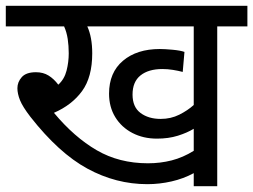

<svg xmlns="http://www.w3.org/2000/svg" viewBox="-20 -642 873 662"><path d="M729 -551V0H648V-45Q613 -26 571.5 -16.5Q530 -7 488 -7Q380 -7 281.5 -60.5Q183 -114 85 -239Q58 -274 49 -296.5Q40 -319 40 -338Q40 -359 55 -376Q70 -393 104 -393Q129 -393 147.5 -381.5Q166 -370 181 -350Q202 -369 209.5 -398.5Q217 -428 217 -458Q217 -484 213.5 -507.5Q210 -531 201 -551H0V-622H833V-551ZM534 -232Q569 -232 598 -246.5Q627 -261 648 -280V-551H281Q298 -514 298 -458Q298 -376 263 -328Q228 -280 166 -253Q236 -169 313.5 -124Q391 -79 490 -79Q533 -79 572 -89Q611 -99 648 -122V-198Q625 -184 593 -174Q561 -164 521 -164Q474 -164 436.5 -183.5Q399 -203 377.5 -238Q356 -273 356 -319Q356 -392 404 -432.5Q452 -473 531 -473Q548 -473 575 -470.5Q602 -468 616 -463L610 -394Q595 -398 576.5 -401Q558 -404 540 -404Q492 -404 464.5 -382Q437 -360 437 -316Q437 -273 464.5 -252.5Q492 -232 534 -232Z"/></svg>

Font: Noto Sans
Style: Italic
Weight: 400
Italic angle: -12°
Designer: Monotype Design Team
Foundry: Monotype Imaging Inc.
Version: Version 2.013; ttfautohint (v1.8.4.7-5d5b)